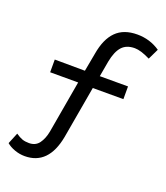

<svg xmlns="http://www.w3.org/2000/svg" viewBox="-134 -785 786 908"><g transform="rotate(20 259.5 -330.5)"><path d="M96 31Q70 31 45 22Q20 13 4 -1L27 -57Q46 -44 60 -39Q74 -34 94 -34Q127 -34 144.5 -58Q162 -82 169 -119L215 -383H74V-447L226 -446L243 -538Q256 -615 294.5 -653.5Q333 -692 401 -692Q465 -692 516 -657L490 -603Q442 -627 412 -627Q370 -627 347.5 -602Q325 -577 315 -525L301 -446H443V-382H289L243 -119Q215 31 96 31Z"/></g></svg>

Font: Lexend Deca Light
Style: Regular
Weight: 300
Designer: Bonnie Shaver-Troup, Thomas Jockin
Foundry: Lexend
Version: Version 1.008; ttfautohint (v1.8.4.7-5d5b)